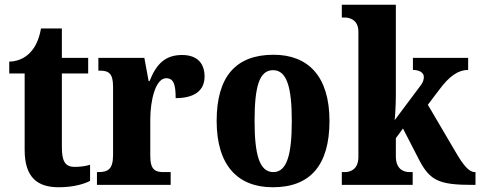

<svg xmlns="http://www.w3.org/2000/svg" viewBox="-20 -780 2027 810"><path d="M228 10C294 10 340 -6 360 -17V-85C342 -79 318 -76 295 -76C253 -76 241 -102 241 -161V-470H352V-536H241V-660H153C145 -615 130 -584 113 -565C96 -544 65 -521 19 -520V-470H84V-148C84 -31 138 10 228 10Z M389 0H700V-54H670C637 -54 614 -62 614 -121V-276C614 -359 637 -450 681 -450C714 -450 721 -421 721 -366C795 -366 843 -394 843 -457C843 -510 815 -548 748 -548C679 -548 640 -512 611 -438H607L589 -536H395V-482H399C437 -482 457 -473 457 -414V-126C457 -63 433 -54 393 -54H389Z M1131 10C1288 10 1370 -82 1370 -270C1370 -458 1280 -549 1134 -549C976 -549 894 -458 894 -270C894 -82 983 10 1131 10ZM1133 -54C1074 -54 1054 -129 1054 -270C1054 -412 1073 -484 1132 -484C1190 -484 1211 -412 1211 -270C1211 -129 1191 -54 1133 -54Z M1422 0H1721V-54H1707C1688 -54 1650 -62 1650 -120V-197L1680 -238L1748 -106C1794 -17 1834 0 1974 0H1986V-54H1983C1958 -54 1934 -84 1902 -139L1785 -338L1832 -400C1876 -460 1914 -485 1955 -485V-536H1722V-485C1750 -485 1768 -473 1768 -456C1768 -449 1768 -436 1752 -416L1645 -273C1647 -286 1650 -343 1650 -378V-760H1422V-706H1435C1453 -706 1492 -698 1492 -646V-118C1492 -62 1454 -54 1435 -54H1422Z"/></svg>

Font: Noto Serif Devanagari Condensed ExtraBold
Style: Regular
Weight: 800
Width: 3
Designer: Universal Thirst, Indian Type Foundry and the Monotype Design Team
Foundry: Monotype Imaging Inc.
Version: Version 2.004